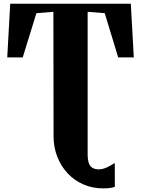

<svg xmlns="http://www.w3.org/2000/svg" viewBox="-20 -763 760 1034"><path d="M535.5 251.5Q478 251.5 429.2 230.2Q380.5 209 344.8 171Q309 133 288.8 81.8Q268.5 30.5 268.5 -29L267.5 -699.5L176 -692L102.5 -454H19L35 -743H684.5L700.5 -454H616.5L544 -692L452 -699.5V67Q452 97.5 458.5 115.5Q465 133.5 478.5 141.2Q492 149 513.5 149Q533 149 557 137.8Q581 126.5 598 114.5L598.5 243Q592 246 576.5 248.8Q561 251.5 535.5 251.5Z"/></svg>

Font: Merriweather 96pt Black
Style: Regular
Weight: 900
Version: Version 2.100